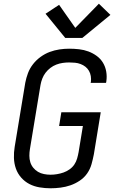

<svg xmlns="http://www.w3.org/2000/svg" viewBox="-20 -1005 640 1033"><path d="M252 8Q222 8 192.5 3Q163 -2 138 -15Q113 -28 94 -49.5Q75 -71 65.5 -98Q56 -125 55 -155Q54 -185 59 -215L116 -560Q121 -586 130.5 -611.5Q140 -637 157.5 -659.5Q175 -682 198.5 -699Q222 -716 247.5 -725.5Q273 -735 299.5 -739Q326 -743 352 -743Q379 -743 405.5 -740Q432 -737 456 -728Q480 -719 500.5 -704Q521 -689 534 -667.5Q547 -646 551.5 -620Q556 -594 552 -567Q552 -565 551.5 -563Q551 -561 550 -559H468Q468 -560 468 -561.5Q468 -563 469 -564Q471 -580 468.5 -595.5Q466 -611 458.5 -624Q451 -637 439.5 -646Q428 -655 413.5 -660.5Q399 -666 383.5 -667.5Q368 -669 352 -669Q335 -669 317.5 -666.5Q300 -664 283 -657.5Q266 -651 251 -639.5Q236 -628 225 -613.5Q214 -599 207.5 -582Q201 -565 198 -548L141 -203Q138 -185 138 -167Q138 -149 143 -132.5Q148 -116 159 -102.5Q170 -89 184.5 -80.5Q199 -72 216.5 -68.5Q234 -65 252 -65Q269 -65 287 -68Q305 -71 322 -77Q339 -83 354.5 -94Q370 -105 380 -120Q390 -135 395 -152.5Q400 -170 403 -187L426 -327H298L310 -401H522L485 -175Q480 -149 472.5 -122Q465 -95 449 -72Q433 -49 409 -33Q385 -17 359 -8Q333 1 305.5 4.5Q278 8 252 8ZM423 -801H331L225 -931L298 -979L385 -855L512 -985L574 -925Z"/></svg>

Font: Zed Sans Extended
Style: Italic
Weight: 400
Width: 7
Italic angle: -9°
Designer: Belleve Invis
Foundry: Belleve Invis
Version: Version 1.0.0; ttfautohint (v1.8.4)